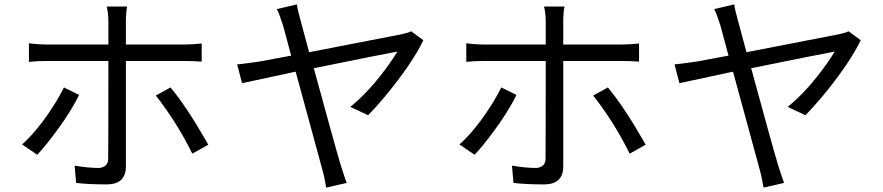

<svg xmlns="http://www.w3.org/2000/svg" viewBox="-20 -814 4040 878"><path d="M272.5 -414.1 341.8 -379.9Q291 -277.3 190.4 -152.3Q168 -125 150.4 -106.4L81.1 -153.3Q159.2 -223.6 236.3 -348.6Q257.8 -384.8 272.5 -414.1ZM821.3 -535.2H555.7V-49.8Q553.7 28.3 469.7 29.3Q385.7 29.3 328.1 22.5L321.3 -56.6Q381.8 -45.9 435.5 -45.9Q472.7 -51.8 474.6 -84Q475.6 -137.7 475.6 -527.3V-535.2H198.2Q148.4 -535.2 112.3 -531.2V-616.2Q155.3 -610.4 197.3 -610.4H475.6V-712.9Q475.6 -754.9 467.8 -784.2H561.5Q555.7 -756.8 555.7 -712.9V-610.4H820.3Q860.4 -610.4 902.3 -615.2V-532.2Q861.3 -535.2 821.3 -535.2ZM692.4 -377 759.8 -414.1Q833 -326.2 921.9 -170.9Q927.7 -161.1 932.6 -152.3L859.4 -111.3Q797.9 -236.3 715.8 -346.7Q703.1 -364.3 692.4 -377Z M1860.4 -670.9 1916 -629.9Q1865.2 -524.4 1743.2 -376Q1698.2 -322.3 1663.1 -287.1L1582 -325.2Q1670.9 -396.5 1760.7 -522.5Q1783.2 -554.7 1796.9 -578.1Q1751 -570.3 1415 -502Q1513.7 -139.6 1539.1 -55.7Q1543 -42 1555.7 -4.9Q1562.5 14.6 1565.4 22.5L1471.7 43.9Q1462.9 -8.8 1454.1 -38.1Q1447.3 -62.5 1409.2 -203.1Q1357.4 -394.5 1332 -486.3Q1099.6 -436.5 1086.9 -433.6L1064.5 -519.5Q1081.1 -520.5 1164.1 -532.2L1311.5 -559.6Q1282.2 -668 1274.4 -697.3Q1257.8 -750 1246.1 -772.5L1337.9 -793.9Q1339.8 -771.5 1355.5 -716.8L1393.6 -575.2Q1798.8 -653.3 1815.4 -657.2Q1844.7 -663.1 1860.4 -670.9Z M2272.5 -414.1 2341.8 -379.9Q2291 -277.3 2190.4 -152.3Q2168 -125 2150.4 -106.4L2081.1 -153.3Q2159.2 -223.6 2236.3 -348.6Q2257.8 -384.8 2272.5 -414.1ZM2821.3 -535.2H2555.7V-49.8Q2553.7 28.3 2469.7 29.3Q2385.7 29.3 2328.1 22.5L2321.3 -56.6Q2381.8 -45.9 2435.5 -45.9Q2472.7 -51.8 2474.6 -84Q2475.6 -137.7 2475.6 -527.3V-535.2H2198.2Q2148.4 -535.2 2112.3 -531.2V-616.2Q2155.3 -610.4 2197.3 -610.4H2475.6V-712.9Q2475.6 -754.9 2467.8 -784.2H2561.5Q2555.7 -756.8 2555.7 -712.9V-610.4H2820.3Q2860.4 -610.4 2902.3 -615.2V-532.2Q2861.3 -535.2 2821.3 -535.2ZM2692.4 -377 2759.8 -414.1Q2833 -326.2 2921.9 -170.9Q2927.7 -161.1 2932.6 -152.3L2859.4 -111.3Q2797.9 -236.3 2715.8 -346.7Q2703.1 -364.3 2692.4 -377Z M3860.4 -670.9 3916 -629.9Q3865.2 -524.4 3743.2 -376Q3698.2 -322.3 3663.1 -287.1L3582 -325.2Q3670.9 -396.5 3760.7 -522.5Q3783.2 -554.7 3796.9 -578.1Q3751 -570.3 3415 -502Q3513.7 -139.6 3539.1 -55.7Q3543 -42 3555.7 -4.9Q3562.5 14.6 3565.4 22.5L3471.7 43.9Q3462.9 -8.8 3454.1 -38.1Q3447.3 -62.5 3409.2 -203.1Q3357.4 -394.5 3332 -486.3Q3099.6 -436.5 3086.9 -433.6L3064.5 -519.5Q3081.1 -520.5 3164.1 -532.2L3311.5 -559.6Q3282.2 -668 3274.4 -697.3Q3257.8 -750 3246.1 -772.5L3337.9 -793.9Q3339.8 -771.5 3355.5 -716.8L3393.6 -575.2Q3798.8 -653.3 3815.4 -657.2Q3844.7 -663.1 3860.4 -670.9Z"/></svg>

Font: Taipei Sans TC Beta
Style: Regular
Weight: 400
Designer: JT Foundry
Foundry: JT Foundry
Version: Version 1.000